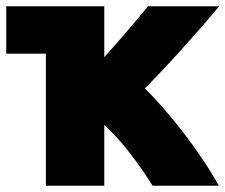

<svg xmlns="http://www.w3.org/2000/svg" viewBox="-26 -570 722 615"><path d="M308 -550V-387C359 -443 417 -512 448 -550H676C618 -479 498 -346 438 -287C518 -208 616 -82 675 25H463C419 -44 367 -116 308 -170V25H121V-398H-6V-550Z"/></svg>

Font: Repo Black
Style: Regular
Weight: 900
Designer: Stefan Peev
Foundry: Context Ltd
Version: Version 1.502